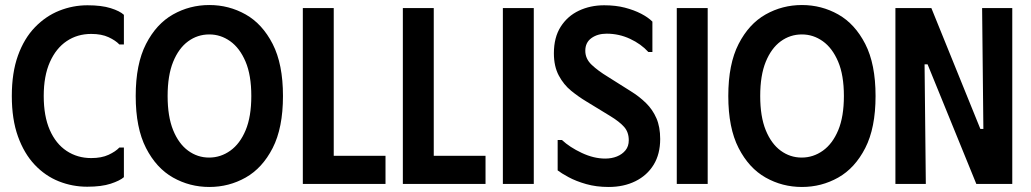

<svg xmlns="http://www.w3.org/2000/svg" viewBox="-20 -732 4102 764"><path d="M27 -350Q27 -443 51.5 -511Q76 -579 119 -623.5Q162 -668 216 -689.5Q270 -711 328 -711Q384 -711 420.5 -699.5Q457 -688 473 -673V-555H455Q440 -571 412 -584Q384 -597 343 -597Q288 -597 245.5 -568.5Q203 -540 178.5 -485Q154 -430 154 -350Q154 -270 178 -215Q202 -160 245 -131.5Q288 -103 343 -103Q384 -103 412 -116Q440 -129 455 -145H473V-27Q457 -13 420.5 -1Q384 11 327 11Q268 11 214 -10.5Q160 -32 118 -76.5Q76 -121 51.5 -189Q27 -257 27 -350Z M520 -350Q520 -477 561 -557Q602 -637 668.5 -674.5Q735 -712 813 -712Q891 -712 957.5 -674.5Q1024 -637 1065 -557Q1106 -477 1106 -350Q1106 -223 1065 -143Q1024 -63 957.5 -25.5Q891 12 813 12Q735 12 668.5 -25.5Q602 -63 561 -143Q520 -223 520 -350ZM647 -350Q647 -268 669 -214Q691 -160 728.5 -132.5Q766 -105 812 -105Q858 -105 896.5 -132.5Q935 -160 957.5 -214Q980 -268 980 -350Q980 -433 957 -487Q934 -541 896 -568Q858 -595 813 -595Q766 -595 728.5 -567.5Q691 -540 669 -486Q647 -432 647 -350Z M1185 -700H1308V-112H1514V0H1185Z M1583 -700H1706V-112H1912V0H1583Z M1981 -700H2104V0H1981Z M2607 -179Q2607 -119 2581 -76.5Q2555 -34 2508.5 -11Q2462 12 2402 12Q2353 12 2312.5 0.5Q2272 -11 2242.5 -27Q2213 -43 2199 -54V-175H2216Q2247 -146 2295 -123.5Q2343 -101 2388 -101Q2414 -101 2435 -109.5Q2456 -118 2469 -134Q2482 -150 2482 -174Q2482 -206 2463.5 -227Q2445 -248 2407 -271L2312 -329Q2282 -347 2252.5 -371Q2223 -395 2203.5 -431.5Q2184 -468 2184 -520Q2184 -583 2211 -625.5Q2238 -668 2283.5 -689.5Q2329 -711 2384 -711Q2430 -711 2466.5 -701.5Q2503 -692 2531 -677.5Q2559 -663 2576 -646V-525H2560Q2531 -557 2487 -577.5Q2443 -598 2394 -598Q2358 -598 2333.5 -580.5Q2309 -563 2309 -530Q2309 -498 2334.5 -474Q2360 -450 2398 -427L2490 -369Q2524 -348 2550.5 -322Q2577 -296 2592 -261.5Q2607 -227 2607 -179Z M2673 -700H2796V0H2673Z M2878 -350Q2878 -477 2919 -557Q2960 -637 3026.5 -674.5Q3093 -712 3171 -712Q3249 -712 3315.5 -674.5Q3382 -637 3423 -557Q3464 -477 3464 -350Q3464 -223 3423 -143Q3382 -63 3315.5 -25.5Q3249 12 3171 12Q3093 12 3026.5 -25.5Q2960 -63 2919 -143Q2878 -223 2878 -350ZM3005 -350Q3005 -268 3027 -214Q3049 -160 3086.5 -132.5Q3124 -105 3170 -105Q3216 -105 3254.5 -132.5Q3293 -160 3315.5 -214Q3338 -268 3338 -350Q3338 -433 3315 -487Q3292 -541 3254 -568Q3216 -595 3171 -595Q3124 -595 3086.5 -567.5Q3049 -540 3027 -486Q3005 -432 3005 -350Z M3888 -700H4008V0H3865L3671 -476H3659L3664 0H3543V-700H3686L3881 -219H3893Z"/></svg>

Font: Phudu Medium
Style: Regular
Weight: 500
Version: Version 1.005;gftools[0.9.23]